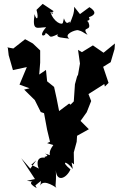

<svg xmlns="http://www.w3.org/2000/svg" viewBox="-20 -950 633 994"><path d="M163 10 196 -17C180 -5 199 -30 188 11C206 -30 279 28 272 22C262 10 273 8 269 -69C273 -5 323 -25 345 -73C293 -115 321 -122 357 -75C348 -123 350 -107 363 -99L362 -161L377 -216L379 -247L440 -281L397 -324L429 -369L452 -427L438 -463L520 -515L523 -502L542 -521L514 -604L553 -628L573 -696L575 -725L516 -677L461 -715L404 -680L384 -692L394 -621L384 -563L379 -554L368 -514L362 -425L345 -408L338 -414L286 -375L273 -441L260 -500L224 -529L218 -588L183 -564L188 -626V-689L150 -725L110 -747L49 -699L17 -705L20 -707L25 -664L47 -587L119 -603L81 -512L133 -493L105 -486L160 -432L191 -370L208 -364L224 -278L239 -216L224 -209L256 -199C213 -141 265 -140 213 -155C246 -136 197 -143 214 -133C156 -145 176 -71 186 -75L142 -97L168 -120L137 -77L90 -131L161 -23L119 -14L148 -10C148 -10 120 -4 170 24ZM306 -834C304 -815 255 -837 241 -889C277 -877 224 -874 258 -892L201 -930L169 -899C183 -849 168 -842 159 -877C146 -786 170 -808 219 -809C171 -754 219 -761 216 -780C248 -764 226 -748 280 -773C266 -754 306 -755 339 -750C307 -772 367 -795 383 -794C409 -788 408 -782 433 -770C398 -819 460 -782 437 -836C420 -849 454 -837 440 -861C477 -873 478 -891 443 -913L394 -877L364 -915C365 -880 354 -860 341 -827C345 -860 329 -802 311 -855Z"/></svg>

Font: Asimov Aggro
Style: Condensed
Weight: 500
Designer: Google
Version: Version 2.000980; 2014